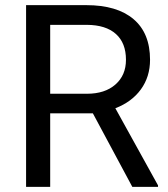

<svg xmlns="http://www.w3.org/2000/svg" viewBox="-20 -731 656 751"><path d="M343.3 -287.6 497.6 0H598.1V-5.9L431.2 -307.6C473.8 -323.9 507.1 -348.5 531 -381.3C554.9 -414.2 566.9 -452.8 566.9 -497.1C566.9 -566.7 545.3 -619.8 502.2 -656.2C459.1 -692.7 397.5 -710.9 317.4 -710.9H82V0H176.3V-287.6ZM176.3 -364.3V-633.8H319.8C369.3 -633.5 407.1 -621.6 433.3 -598.1C459.6 -574.7 472.7 -541 472.7 -497.1C472.7 -456.7 458.9 -424.5 431.4 -400.4C403.9 -376.3 366.9 -364.3 320.3 -364.3Z"/></svg>

Font: Roboto1
Style: rg
Weight: 400
Designer: Google
Version: Version 2.137; 2017